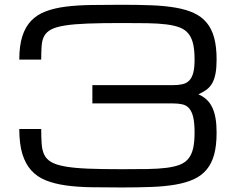

<svg xmlns="http://www.w3.org/2000/svg" viewBox="-20 -786 1009 821"><path d="M718.8 -421.9Q742.2 -421.9 759.8 -425.8Q777.3 -429.7 788.8 -441.2Q800.3 -452.6 806.2 -474.1Q812 -495.6 812 -530.8Q812 -569.8 806.2 -596.7Q800.3 -623.5 786.6 -641.1Q772.9 -658.7 749.8 -668Q726.6 -677.2 691.9 -681.6Q657.2 -686 609.9 -686.8Q562.5 -687.5 500 -687.5Q414.1 -687.5 355.2 -685.3Q296.4 -683.1 258.1 -677Q219.7 -670.9 199.2 -660.2Q178.7 -649.4 169.2 -632.1Q159.7 -614.7 158 -589.8Q156.2 -564.9 156.2 -531.2H62.5Q62.5 -590.3 75.4 -630.9Q88.4 -671.4 113.5 -697.5Q138.7 -723.6 175.8 -737.5Q212.9 -751.5 261.5 -757.6Q310.1 -763.7 369.9 -764.6Q429.7 -765.6 500 -765.6Q570.3 -765.6 627.7 -763.4Q685.1 -761.2 730.2 -753.4Q775.4 -745.6 808.6 -730.5Q841.8 -715.3 863.5 -689.2Q885.3 -663.1 895.8 -624.5Q906.2 -585.9 906.2 -531.2Q906.2 -496.1 901.6 -471.7Q897 -447.3 887.5 -430.4Q877.9 -413.6 863.3 -402.6Q848.6 -391.6 828.1 -382.8Q848.6 -374 863.3 -360.4Q877.9 -346.7 887.5 -326.9Q897 -307.1 901.6 -280.5Q906.2 -253.9 906.2 -218.8Q906.2 -164.1 895.8 -125.5Q885.3 -86.9 863.5 -60.8Q841.8 -34.7 808.6 -19.5Q775.4 -4.4 730.2 3.4Q685.1 11.2 627.7 13.4Q570.3 15.6 500 15.6Q429.7 15.6 369.9 14.6Q310.1 13.7 261.5 6.8Q212.9 0 175.8 -14.9Q138.7 -29.8 113.5 -57.6Q88.4 -85.4 75.4 -128.4Q62.5 -171.4 62.5 -234.4H156.2Q156.2 -197.3 158.2 -170.2Q160.2 -143.1 169.4 -124Q178.7 -105 199.2 -93Q219.7 -81.1 258.1 -74.2Q296.4 -67.4 355.2 -64.9Q414.1 -62.5 500 -62.5Q562.5 -62.5 609.9 -63.2Q657.2 -64 691.9 -68.4Q726.6 -72.8 749.8 -82Q772.9 -91.3 786.6 -108.9Q800.3 -126.5 806.2 -153.3Q812 -180.2 812 -219.2Q812 -260.3 806.2 -284.9Q800.3 -309.6 788.8 -322.8Q777.3 -335.9 759.8 -339.8Q742.2 -343.8 718.8 -343.8H375V-421.9Z"/></svg>

Font: Michroma
Style: Regular
Weight: 400
Version: Version 1.000